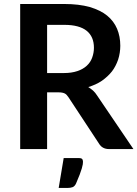

<svg xmlns="http://www.w3.org/2000/svg" viewBox="-20 -743 685 957"><path d="M214.8 -378.9H298.8Q336.4 -378.9 365.7 -388.7Q394 -398.4 412.1 -415Q430.7 -432.1 439 -454.6Q448.2 -479.5 448.2 -504.9Q448.2 -560.1 412.1 -589.4Q375 -619.1 300.8 -619.1H214.8ZM463.9 -267.1 645 0H523.4Q489.7 0 473.6 -26.9L321.3 -258.3Q312.5 -272 303.2 -276.9Q291.5 -282.7 272.5 -282.7H214.8V0H80.6V-723.1H300.8Q372.6 -723.1 427.7 -708Q482.4 -691.4 514.2 -665Q547.4 -637.7 563.5 -599.6Q579.6 -561.5 579.6 -515.1Q579.6 -479.5 568.8 -445.8Q557.1 -412.1 538.1 -387.2Q518.1 -361.8 487.8 -340.3Q458 -320.3 419.9 -309.1Q431.2 -302.2 443.8 -291.5Q455.1 -281.2 463.9 -267.1ZM297.4 44.9H373Q386.7 44.9 390.6 50.8Q393.6 57.1 393.6 63.5Q393.6 65.4 392.6 76.2Q390.6 86.4 387.7 96.7Q387.2 98.1 377 127.9Q373.5 137.2 358.9 171.9Q352.1 186 341.8 189.9Q331.5 193.8 315.9 193.8H272.5Z"/></svg>

Font: Lato-SemiBold
Style: Bold
Weight: 500
Designer: Lukasz Dziedzic with Adam Twardoch and Botio Nikoltchev
Foundry: tyPoland Lukasz Dziedzic
Version: ""